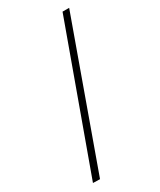

<svg xmlns="http://www.w3.org/2000/svg" viewBox="-197 -775 760 910"><g transform="rotate(-30 183.0 -320.0)"><path d="M310.5 -708 29.3 67.4 67.4 68.4 346.7 -708Z"/></g></svg>

Font: Yaldevi Colombo ExtraLight
Style: Regular
Weight: 275
Designer: Sol Matas, Denzil Rajitha, Kosala Senevirathne and Pathum Egodawatta
Foundry: Mooniak
Version: Version 1.020 ; ttfautohint (v1.6)